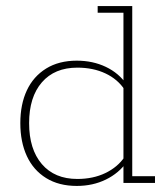

<svg xmlns="http://www.w3.org/2000/svg" viewBox="-20 -603 552 633"><path d="M233 10Q174 10 132 -16Q90 -42 68.5 -88.5Q47 -135 47 -197Q47 -259 68.5 -305Q90 -351 132 -377Q174 -403 233 -403Q286 -403 329 -382.5Q372 -362 398 -324L387 -332V-561H302V-583H416V-22H491V0H387V-61L398 -69Q372 -32 329 -11Q286 10 233 10ZM235 -13Q287 -13 327.5 -32.5Q368 -52 391 -86L387 -68V-325L391 -307Q368 -342 327.5 -361Q287 -380 235 -380Q160 -380 118 -331.5Q76 -283 76 -197Q76 -111 118 -62Q160 -13 235 -13Z"/></svg>

Font: Rokkitt Thin
Style: Regular
Weight: 250
Version: Version 3.103